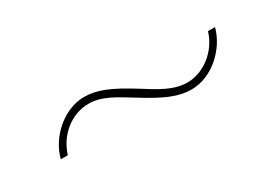

<svg xmlns="http://www.w3.org/2000/svg" viewBox="-16 -538 592 426"><g transform="rotate(-30 280.0 -325.5)"><path d="M70 -284H88C102 -329 141 -360 185 -360C220 -360 250 -339 283 -319C336 -286 366 -273 400 -273C451 -273 500 -317 513 -367H495C482 -323 441 -291 399 -291C363 -291 332 -312 300 -332C247 -365 217 -378 183 -378C133 -378 83 -335 70 -284Z"/></g></svg>

Font: Fixel Display Thin
Style: Italic
Weight: 100
Italic angle: -10°
Designer: AlfaBravo + MacPaw
Foundry: Kyrylo Tkachov, Marchela Mozhyna, Serhii Makarenko, Maria Weinstein, Zakhar Kryvoshyya
Version: Version 1.210;Glyphs 3.2 (3217)